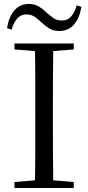

<svg xmlns="http://www.w3.org/2000/svg" viewBox="-20 -947 445 967"><path d="M15.4 -805.2Q24.1 -861.4 52.1 -894.3Q80.2 -927.1 124.5 -927.1Q153.8 -927.1 174.6 -914.8Q195.4 -902.4 211.8 -886.2Q230 -869.9 247.9 -856.8Q265.7 -843.7 291.6 -843.7Q319.8 -843.7 337.8 -863.5Q355.8 -883.4 366.6 -919.9L390 -912.5Q380.8 -856.1 352.8 -823.5Q324.8 -790.9 279.6 -790.9Q249.2 -790.9 229.6 -802.9Q210 -814.9 193 -830.3Q175.8 -846.6 157.3 -860.5Q138.9 -874.4 112.8 -874.4Q85.5 -874.4 67.4 -854.5Q49.3 -834.5 38.3 -797.8ZM52.8 0V-30.1L190.9 -42.1H212.5L351.6 -30.1V0ZM155.3 0Q157.5 -83.6 157.6 -167.7Q157.7 -251.7 157.7 -336.8V-391.1Q157.7 -476.1 157.6 -560.4Q157.5 -644.8 155.3 -728H248.5Q247.3 -645.2 246.8 -560.7Q246.3 -476.1 246.3 -391.1V-337Q246.3 -252.2 246.8 -168.1Q247.3 -84.1 248.5 0ZM52.8 -698V-728H351.6V-698L212.5 -686.9H190.9Z"/></svg>

Font: Source Han Serif JP VF
Style: Regular
Weight: 250
Designer: Ryoko NISHIZUKA 西塚涼子 (kana & ideographs); Frank Grießhammer (Latin, Greek & Cyrillic); Wenlong ZHANG 张文龙 (bopomofo); San
Foundry: Adobe
Version: Version 2.001;hotconv 1.1.0;makeotfexe 2.6.0